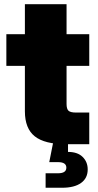

<svg xmlns="http://www.w3.org/2000/svg" viewBox="-20 -676 458 900"><path d="M398.4 -515.6V-367.2H292V-188.5Q292 -165.5 301 -157Q310.1 -148.4 336.9 -148.4H398.4V0H291Q189.5 0 143.1 -36.9Q96.7 -73.7 96.7 -154.3V-367.2H9.8V-515.6H96.7V-656.2H292V-515.6ZM193.8 204.1V136.2H252Q291 136.2 291 109.9Q291 84 252 84H210.9L231.4 -19.5H298.8V36.1Q343.8 36.1 367.4 59.6Q391.1 83 391.1 118.2Q391.1 159.2 359.9 181.6Q328.6 204.1 271 204.1Z"/></svg>

Font: Inter Display Black
Style: Regular
Weight: 900
Designer: Rasmus Andersson
Foundry: rsms
Version: Version 4.000;git-a52131595